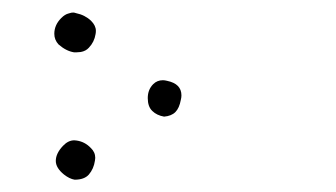

<svg xmlns="http://www.w3.org/2000/svg" viewBox="-20 -195 540 309"><path d="M133.3 59.1Q133.3 49.8 126 43Q116.7 33.2 103.5 31.2Q101.6 30.8 99.6 30.8Q89.8 30.8 81.5 39.6Q69.8 51.8 69.8 64Q69.8 75.2 83 85.9Q91.8 92.8 100.1 94.2Q115.7 94.2 123 85.9Q130.9 76.7 132.8 63.5Q133.3 61 133.3 59.1ZM272 -41.5Q272 -60.1 249 -64.9Q245.1 -65.9 242.2 -65.9Q232.9 -65.9 226.6 -59.6Q217.8 -50.8 217.8 -37.1Q217.8 -23.4 225.1 -16.4Q232.4 -9.3 244.1 -7.3Q255.9 -8.3 262.2 -14.6Q268.6 -21 271 -34.2Q272 -38.1 272 -41.5ZM99.1 -110.8Q100.6 -110.8 103.3 -110.8Q106 -110.8 109.9 -111.3Q118.2 -112.8 123 -118.2Q131.8 -127.4 133.8 -140.1Q134.3 -142.6 134.3 -145.5Q134.3 -153.8 126.5 -161.6Q116.7 -170.9 102.5 -173.8Q99.6 -174.8 98.1 -174.8Q96.7 -174.8 95 -174.6Q93.3 -174.3 90.3 -173.3Q84.5 -171.9 78.6 -166Q67.4 -154.8 67.4 -140.6Q67.4 -130.9 74.2 -123.5Q86.4 -112.8 99.1 -110.8Z"/></svg>

Font: Bakudai
Style: ExtraLight
Weight: 200
Version: Version 1.48